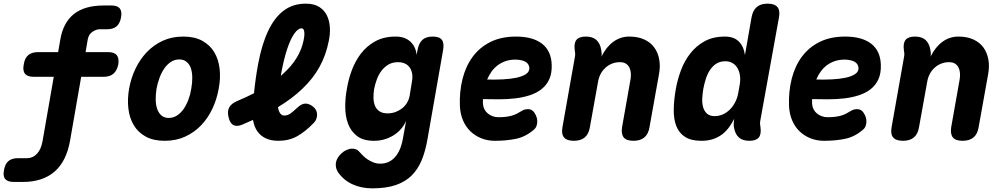

<svg xmlns="http://www.w3.org/2000/svg" viewBox="-83 -760 5503 1050"><path d="M508 -475Q542 -475 555.5 -458.5Q569 -442 564 -408Q557 -374 537.5 -357Q518 -340 484 -340H361L300 10Q290 66 269 108Q248 150 216 178Q184 206 140.5 220.5Q97 235 43 235H-8Q-41 235 -54.5 219Q-68 203 -61 170Q-56 137 -37 121Q-18 105 15 105H66Q96 105 119 81Q142 57 150 10L211 -340H101Q67 -340 53.5 -357Q40 -374 47 -408Q52 -442 71.5 -458.5Q91 -475 125 -475H235L247 -545Q263 -637 321.5 -683.5Q380 -730 485 -730H526Q559 -730 572 -714Q585 -698 579 -665Q573 -632 554.5 -616Q536 -600 503 -600H462Q443 -600 422.5 -586Q402 -572 397 -545L385 -475Z M818 10Q756 10 714 -13Q672 -36 648.5 -75.5Q625 -115 619 -166.5Q613 -218 623 -275Q633 -332 657.5 -383.5Q682 -435 719.5 -474.5Q757 -514 807 -537Q857 -560 919 -560Q981 -560 1023 -537Q1065 -514 1088.5 -475Q1112 -436 1118 -384.5Q1124 -333 1113 -275Q1103 -218 1079 -166.5Q1055 -115 1017.5 -75.5Q980 -36 930 -13Q880 10 818 10ZM840 -115Q864 -115 884.5 -128Q905 -141 920.5 -163Q936 -185 947 -214Q958 -243 963 -275Q969 -308 968.5 -337Q968 -366 960.5 -387.5Q953 -409 937 -422Q921 -435 897 -435Q873 -435 852.5 -422Q832 -409 816.5 -387Q801 -365 790 -336Q779 -307 773 -275Q768 -243 768.5 -214Q769 -185 777 -163Q785 -141 800.5 -128Q816 -115 840 -115Z M1634 -89Q1587 -40 1542 -15Q1497 10 1440 10Q1399 10 1370.5 -3.5Q1342 -17 1325 -41Q1308 -65 1302 -98L1300 -104Q1272 -91 1241 -78Q1211 -66 1192.5 -76.5Q1174 -87 1167 -119Q1159 -151 1170.5 -172.5Q1182 -194 1213 -207Q1263 -228 1306 -250Q1315 -338 1329 -412Q1349 -518 1383.5 -591Q1418 -664 1468.5 -702Q1519 -740 1589 -740Q1635 -740 1663 -722Q1691 -704 1705 -675Q1719 -646 1721 -609.5Q1723 -573 1715 -536Q1700 -459 1664.5 -394.5Q1629 -330 1571 -275Q1515 -221 1437 -174Q1437 -172 1438 -170Q1440 -157 1444.5 -148Q1449 -139 1455.5 -133.5Q1462 -128 1471 -128Q1490 -128 1506.5 -140Q1523 -152 1544 -172Q1566 -193 1587 -193.5Q1608 -194 1630 -176Q1651 -159 1651 -133Q1651 -107 1634 -89ZM1453 -345Q1460 -352 1467 -358Q1512 -399 1539.5 -444Q1567 -489 1577 -538Q1579 -547 1580.5 -558.5Q1582 -570 1581.5 -580.5Q1581 -591 1577.5 -598Q1574 -605 1565 -605Q1547 -605 1526.5 -576Q1506 -547 1488 -493.5Q1470 -440 1456 -365Q1454 -355 1453 -345Z M2138 -99Q2128 -76 2111 -56Q2094 -36 2071.5 -21.5Q2049 -7 2021.5 1.5Q1994 10 1963 10Q1903 10 1869 -16.5Q1835 -43 1820 -84.5Q1805 -126 1805 -176.5Q1805 -227 1814 -274Q1822 -324 1840.5 -374.5Q1859 -425 1890.5 -466.5Q1922 -508 1969 -534Q2016 -560 2081 -560Q2130 -560 2160 -533.5Q2190 -507 2196 -459L2200 -485Q2207 -523 2226.5 -541.5Q2246 -560 2283 -560Q2321 -560 2334 -541.5Q2347 -523 2340 -485L2255 0Q2244 65 2223.5 115Q2203 165 2168.5 199.5Q2134 234 2081.5 252Q2029 270 1953 270Q1923 270 1896 264.5Q1869 259 1845 248Q1821 237 1801 220.5Q1781 204 1765 181Q1758 170 1755 157Q1752 144 1754 130Q1756 116 1764.5 102.5Q1773 89 1785 78Q1797 67 1812.5 60Q1828 53 1843 53Q1853 53 1862.5 56Q1872 59 1879 67Q1890 79 1902 91Q1914 103 1928.5 112.5Q1943 122 1960 128.5Q1977 135 1997 135Q2020 135 2040 126.5Q2060 118 2076 100.5Q2092 83 2103 58Q2114 33 2120 0ZM2037 -140Q2060 -140 2080 -147.5Q2100 -155 2116 -167.5Q2132 -180 2142.5 -197.5Q2153 -215 2157 -235L2170 -315Q2174 -337 2171 -356Q2168 -375 2158.5 -389.5Q2149 -404 2132.5 -412Q2116 -420 2093 -420Q2063 -420 2040.5 -406.5Q2018 -393 2002.5 -372Q1987 -351 1977.5 -325Q1968 -299 1963 -273Q1959 -248 1959.5 -224.5Q1960 -201 1967.5 -182Q1975 -163 1992 -151.5Q2009 -140 2037 -140Z M2840 -143Q2857 -117 2855 -91Q2853 -65 2839 -53Q2794 -13 2741.5 -1.5Q2689 10 2623 10Q2583 10 2548.5 -4Q2514 -18 2488.5 -43Q2463 -68 2448.5 -103Q2434 -138 2432 -180Q2429 -259 2446.5 -328.5Q2464 -398 2502 -449.5Q2540 -501 2599 -530.5Q2658 -560 2739 -560Q2830 -560 2880.5 -521.5Q2931 -483 2934 -408Q2936 -360 2921 -327Q2906 -294 2878.5 -272.5Q2851 -251 2814 -239Q2777 -227 2734.5 -222Q2692 -217 2646.5 -217Q2601 -217 2558 -218V-194Q2559 -177 2566 -163Q2573 -149 2584.5 -139.5Q2596 -130 2611 -124.5Q2626 -119 2642 -119Q2665 -119 2682 -121Q2699 -123 2714 -127Q2729 -131 2743 -138Q2757 -145 2773 -155Q2785 -163 2806 -163Q2827 -163 2840 -143ZM2581 -325Q2625 -324 2667 -326Q2709 -328 2741.5 -335Q2774 -342 2793.5 -355Q2813 -368 2812 -389Q2811 -400 2805.5 -408.5Q2800 -417 2790 -422.5Q2780 -428 2766 -431Q2752 -434 2735 -434Q2707 -434 2683 -426Q2659 -418 2639.5 -403.5Q2620 -389 2605.5 -369Q2591 -349 2581 -325Z M3121 -560Q3158 -560 3178.5 -541.5Q3199 -523 3205 -487Q3207 -478 3207.5 -468.5Q3208 -459 3206 -450Q3232 -503 3271 -531.5Q3310 -560 3358 -560Q3406 -560 3440.5 -544Q3475 -528 3495 -500.5Q3515 -473 3522 -435.5Q3529 -398 3521 -355L3469 -65Q3463 -27 3441 -8.5Q3419 10 3381 10Q3343 10 3328 -8.5Q3313 -27 3319 -65L3365 -325Q3368 -342 3367 -359Q3366 -376 3359.5 -389.5Q3353 -403 3340.5 -411.5Q3328 -420 3307 -420Q3284 -420 3264 -412Q3244 -404 3228 -389.5Q3212 -375 3202 -356Q3192 -337 3188 -315L3143 -65Q3137 -27 3115 -8.5Q3093 10 3055 10Q3017 10 3001.5 -8.5Q2986 -27 2993 -65L3061 -449Q3063 -459 3062.5 -468Q3062 -477 3060 -487Q3055 -524 3069.5 -542Q3084 -560 3121 -560Z M4075 -101Q4073 -91 4073.5 -82Q4074 -73 4076 -63Q4081 -26 4066.5 -8Q4052 10 4015 10Q3978 10 3957.5 -8.5Q3937 -27 3931 -63Q3929 -72 3929.5 -85Q3930 -98 3932 -110Q3920 -86 3904 -64Q3888 -42 3866.5 -25.5Q3845 -9 3817 0.5Q3789 10 3753 10Q3697 10 3664 -11Q3631 -32 3616 -69.5Q3601 -107 3601.5 -159.5Q3602 -212 3613 -274Q3622 -324 3640.5 -374.5Q3659 -425 3691 -466.5Q3723 -508 3769.5 -534Q3816 -560 3882 -560Q3930 -560 3957 -533.5Q3984 -507 3991 -459L4027 -665Q4034 -703 4055.5 -721.5Q4077 -740 4115 -740Q4153 -740 4168.5 -721.5Q4184 -703 4177 -665ZM3825 -125Q3848 -125 3869 -134Q3890 -143 3907.5 -160Q3925 -177 3937.5 -201Q3950 -225 3955 -255L3962 -295Q3967 -321 3964 -344.5Q3961 -368 3951 -386Q3941 -404 3924 -414.5Q3907 -425 3884 -425Q3854 -425 3833 -411Q3812 -397 3798 -374.5Q3784 -352 3776 -325.5Q3768 -299 3763 -273Q3759 -248 3757.5 -222Q3756 -196 3762 -174.5Q3768 -153 3783 -139Q3798 -125 3825 -125Z M4640 -143Q4657 -117 4655 -91Q4653 -65 4639 -53Q4594 -13 4541.5 -1.5Q4489 10 4423 10Q4383 10 4348.5 -4Q4314 -18 4288.5 -43Q4263 -68 4248.5 -103Q4234 -138 4232 -180Q4229 -259 4246.5 -328.5Q4264 -398 4302 -449.5Q4340 -501 4399 -530.5Q4458 -560 4539 -560Q4630 -560 4680.5 -521.5Q4731 -483 4734 -408Q4736 -360 4721 -327Q4706 -294 4678.5 -272.5Q4651 -251 4614 -239Q4577 -227 4534.5 -222Q4492 -217 4446.5 -217Q4401 -217 4358 -218V-194Q4359 -177 4366 -163Q4373 -149 4384.5 -139.5Q4396 -130 4411 -124.5Q4426 -119 4442 -119Q4465 -119 4482 -121Q4499 -123 4514 -127Q4529 -131 4543 -138Q4557 -145 4573 -155Q4585 -163 4606 -163Q4627 -163 4640 -143ZM4381 -325Q4425 -324 4467 -326Q4509 -328 4541.5 -335Q4574 -342 4593.5 -355Q4613 -368 4612 -389Q4611 -400 4605.5 -408.5Q4600 -417 4590 -422.5Q4580 -428 4566 -431Q4552 -434 4535 -434Q4507 -434 4483 -426Q4459 -418 4439.5 -403.5Q4420 -389 4405.5 -369Q4391 -349 4381 -325Z M4921 -560Q4958 -560 4978.5 -541.5Q4999 -523 5005 -487Q5007 -478 5007.5 -468.5Q5008 -459 5006 -450Q5032 -503 5071 -531.5Q5110 -560 5158 -560Q5206 -560 5240.5 -544Q5275 -528 5295 -500.5Q5315 -473 5322 -435.5Q5329 -398 5321 -355L5269 -65Q5263 -27 5241 -8.5Q5219 10 5181 10Q5143 10 5128 -8.5Q5113 -27 5119 -65L5165 -325Q5168 -342 5167 -359Q5166 -376 5159.5 -389.5Q5153 -403 5140.5 -411.5Q5128 -420 5107 -420Q5084 -420 5064 -412Q5044 -404 5028 -389.5Q5012 -375 5002 -356Q4992 -337 4988 -315L4943 -65Q4937 -27 4915 -8.5Q4893 10 4855 10Q4817 10 4801.5 -8.5Q4786 -27 4793 -65L4861 -449Q4863 -459 4862.5 -468Q4862 -477 4860 -487Q4855 -524 4869.5 -542Q4884 -560 4921 -560Z"/></svg>

Font: Maple Mono NL ExtraBold
Style: Italic
Weight: 800
Italic angle: -10°
Monospace: yes
Designer: subframe7536
Version: Version 7.000